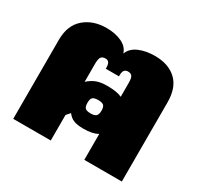

<svg xmlns="http://www.w3.org/2000/svg" viewBox="-122 -688 858 833"><g transform="rotate(30 307.0 -272.0)"><path d="M579 -396V0H391V-130Q366 -115 320 -115Q288 -115 270 -122.5Q252 -130 240 -147L223 -128V0H35V-396Q35 -468 78.5 -506Q122 -544 190 -544Q233 -544 265.5 -529Q298 -514 307 -484Q318 -514 352 -529Q386 -544 432 -544Q500 -544 539.5 -507Q579 -470 579 -396ZM391 -316V-385Q391 -409 385 -418Q379 -427 364 -427Q340 -427 340 -395V-389H274V-395Q274 -427 252 -427Q236 -427 229.5 -418Q223 -409 223 -384V-294Q243 -312 264 -320Q285 -328 317 -328Q367 -328 391 -316ZM349 -222Q349 -241 341.5 -248Q334 -255 314 -255Q294 -255 286.5 -248Q279 -241 279 -222Q279 -202 286.5 -195Q294 -188 314 -188Q334 -188 341.5 -196Q349 -204 349 -222Z"/></g></svg>

Font: Pridi
Style: Bold
Weight: 700
Designer: Katatrad Team
Foundry: CadsonDemak
Version: Version 1.001